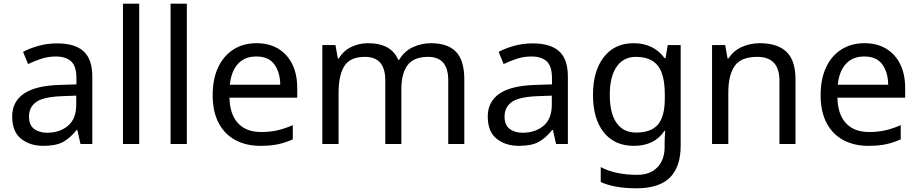

<svg xmlns="http://www.w3.org/2000/svg" viewBox="-20 -780 4974 1040"><path d="M288 -545Q386 -545 433 -502Q480 -459 480 -365V0H416L399 -76H395Q360 -32 321.5 -11Q283 10 215 10Q142 10 94 -28.5Q46 -67 46 -149Q46 -229 109 -272.5Q172 -316 303 -320L394 -323V-355Q394 -422 365 -448Q336 -474 283 -474Q241 -474 203 -461.5Q165 -449 132 -433L105 -499Q140 -518 188 -531.5Q236 -545 288 -545ZM314 -259Q214 -255 175.5 -227Q137 -199 137 -148Q137 -103 164.5 -82Q192 -61 235 -61Q303 -61 348 -98.5Q393 -136 393 -214V-262Z M734 0H646V-760H734Z M992 0H904V-760H992Z M1369 -546Q1438 -546 1487.5 -516Q1537 -486 1563.5 -431.5Q1590 -377 1590 -304V-251H1223Q1225 -160 1269.5 -112.5Q1314 -65 1394 -65Q1445 -65 1484.5 -74.5Q1524 -84 1566 -102V-25Q1525 -7 1485 1.5Q1445 10 1390 10Q1314 10 1255.5 -21Q1197 -52 1164.5 -113.5Q1132 -175 1132 -264Q1132 -352 1161.5 -415Q1191 -478 1244.5 -512Q1298 -546 1369 -546ZM1368 -474Q1305 -474 1268.5 -433.5Q1232 -393 1225 -321H1498Q1497 -389 1466 -431.5Q1435 -474 1368 -474Z M2314 -546Q2405 -546 2450 -499.5Q2495 -453 2495 -349V0H2408V-345Q2408 -472 2299 -472Q2221 -472 2187.5 -427Q2154 -382 2154 -296V0H2067V-345Q2067 -472 1957 -472Q1876 -472 1845 -422Q1814 -372 1814 -278V0H1726V-536H1797L1810 -463H1815Q1840 -505 1882.5 -525.5Q1925 -546 1973 -546Q2099 -546 2137 -456H2142Q2169 -502 2215.5 -524Q2262 -546 2314 -546Z M2864 -545Q2962 -545 3009 -502Q3056 -459 3056 -365V0H2992L2975 -76H2971Q2936 -32 2897.5 -11Q2859 10 2791 10Q2718 10 2670 -28.5Q2622 -67 2622 -149Q2622 -229 2685 -272.5Q2748 -316 2879 -320L2970 -323V-355Q2970 -422 2941 -448Q2912 -474 2859 -474Q2817 -474 2779 -461.5Q2741 -449 2708 -433L2681 -499Q2716 -518 2764 -531.5Q2812 -545 2864 -545ZM2890 -259Q2790 -255 2751.5 -227Q2713 -199 2713 -148Q2713 -103 2740.5 -82Q2768 -61 2811 -61Q2879 -61 2924 -98.5Q2969 -136 2969 -214V-262Z M3412 -546Q3465 -546 3507.5 -526Q3550 -506 3580 -465H3585L3597 -536H3667V9Q3667 124 3608.5 182Q3550 240 3427 240Q3309 240 3234 206V125Q3313 167 3432 167Q3501 167 3540.5 126.5Q3580 86 3580 16V-5Q3580 -17 3581 -39.5Q3582 -62 3583 -71H3579Q3525 10 3413 10Q3309 10 3250.5 -63Q3192 -136 3192 -267Q3192 -395 3250.5 -470.5Q3309 -546 3412 -546ZM3424 -472Q3357 -472 3320 -418.5Q3283 -365 3283 -266Q3283 -167 3319.5 -114.5Q3356 -62 3426 -62Q3507 -62 3544 -105.5Q3581 -149 3581 -246V-267Q3581 -377 3543 -424.5Q3505 -472 3424 -472Z M4095 -546Q4191 -546 4240 -499.5Q4289 -453 4289 -349V0H4202V-343Q4202 -472 4082 -472Q3993 -472 3959 -422Q3925 -372 3925 -278V0H3837V-536H3908L3921 -463H3926Q3952 -505 3998 -525.5Q4044 -546 4095 -546Z M4662 -546Q4731 -546 4780.5 -516Q4830 -486 4856.5 -431.5Q4883 -377 4883 -304V-251H4516Q4518 -160 4562.5 -112.5Q4607 -65 4687 -65Q4738 -65 4777.5 -74.5Q4817 -84 4859 -102V-25Q4818 -7 4778 1.5Q4738 10 4683 10Q4607 10 4548.5 -21Q4490 -52 4457.5 -113.5Q4425 -175 4425 -264Q4425 -352 4454.5 -415Q4484 -478 4537.5 -512Q4591 -546 4662 -546ZM4661 -474Q4598 -474 4561.5 -433.5Q4525 -393 4518 -321H4791Q4790 -389 4759 -431.5Q4728 -474 4661 -474Z"/></svg>

Font: Noto Sans Old Sogdian
Style: Regular
Weight: 400
Designer: Monotype Design Team
Foundry: Monotype Imaging Inc.
Version: Version 2.002; ttfautohint (v1.8.4.7-5d5b)